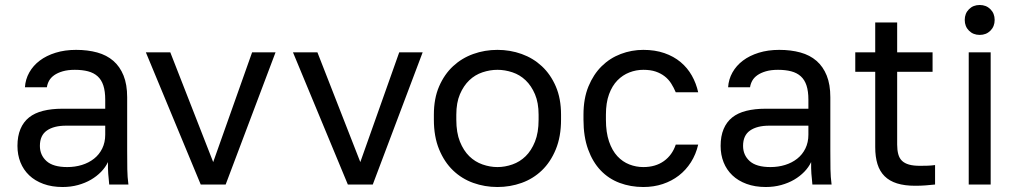

<svg xmlns="http://www.w3.org/2000/svg" viewBox="-20 -740 4083 770"><path d="M231 10Q264 10 293 2Q322 -6 345 -19.5Q368 -33 385.5 -51Q403 -69 413 -90Q413 -77 413 -65.5Q413 -54 414 -43.5Q415 -33 416 -22.5Q417 -12 418 0H495Q491 -30 490.5 -61.5Q490 -93 490 -135V-350Q490 -401 475.5 -437Q461 -473 434.5 -496Q408 -519 370 -529.5Q332 -540 285 -540Q240 -540 203 -528.5Q166 -517 139.5 -497Q113 -477 97.5 -449.5Q82 -422 80 -390H168Q170 -404 177 -416.5Q184 -429 197.5 -438.5Q211 -448 231.5 -454Q252 -460 280 -460Q310 -460 333 -454Q356 -448 371.5 -434Q387 -420 394.5 -397Q402 -374 402 -340V-304H230Q187 -304 153 -295.5Q119 -287 96.5 -269Q74 -251 62 -222.5Q50 -194 50 -155Q50 -119 62 -89Q74 -59 97 -37Q120 -15 154 -2.5Q188 10 231 10ZM250 -70Q193 -70 166.5 -94Q140 -118 140 -155Q140 -197 168 -216.5Q196 -236 245 -236H402V-200Q402 -169 390 -144.5Q378 -120 357 -103.5Q336 -87 308.5 -78.5Q281 -70 250 -70Z M785 0H885L1085 -530H991L835 -90L663 -530H565Z M1375 0H1475L1675 -530H1581L1425 -90L1253 -530H1155Z M1975 10Q2026 10 2072 -6.5Q2118 -23 2153 -56.5Q2188 -90 2209 -141Q2230 -192 2230 -260V-280Q2230 -345 2209 -393.5Q2188 -442 2153 -474.5Q2118 -507 2072 -523.5Q2026 -540 1975 -540Q1924 -540 1878 -523.5Q1832 -507 1797 -474.5Q1762 -442 1741 -393.5Q1720 -345 1720 -280V-260Q1720 -192 1741 -141Q1762 -90 1797 -56.5Q1832 -23 1878 -6.5Q1924 10 1975 10ZM1975 -70Q1945 -70 1915 -80.5Q1885 -91 1862 -113.5Q1839 -136 1824.5 -172Q1810 -208 1810 -260V-280Q1810 -328 1824.5 -362Q1839 -396 1862 -418Q1885 -440 1915 -450Q1945 -460 1975 -460Q2005 -460 2035 -450Q2065 -440 2088 -418Q2111 -396 2125.5 -362Q2140 -328 2140 -280V-260Q2140 -208 2125.5 -172Q2111 -136 2088 -113.5Q2065 -91 2035 -80.5Q2005 -70 1975 -70Z M2560 10Q2602 10 2638 -2Q2674 -14 2702.5 -36Q2731 -58 2751 -89.5Q2771 -121 2780 -160H2690Q2676 -118 2642.5 -94Q2609 -70 2560 -70Q2531 -70 2504 -80.5Q2477 -91 2456 -113.5Q2435 -136 2422.5 -172.5Q2410 -209 2410 -260V-280Q2410 -328 2422.5 -362Q2435 -396 2456 -417.5Q2477 -439 2504 -449.5Q2531 -460 2560 -460Q2589 -460 2609.5 -453Q2630 -446 2645.5 -434Q2661 -422 2671.5 -405.5Q2682 -389 2690 -370H2780Q2772 -406 2754.5 -437Q2737 -468 2709.5 -491Q2682 -514 2644.5 -527Q2607 -540 2560 -540Q2513 -540 2469.5 -523.5Q2426 -507 2393 -474.5Q2360 -442 2340 -393.5Q2320 -345 2320 -280V-260Q2320 -192 2338.5 -141Q2357 -90 2389 -56.5Q2421 -23 2465 -6.5Q2509 10 2560 10Z M3051 10Q3084 10 3113 2Q3142 -6 3165 -19.5Q3188 -33 3205.5 -51Q3223 -69 3233 -90Q3233 -77 3233 -65.5Q3233 -54 3234 -43.5Q3235 -33 3236 -22.5Q3237 -12 3238 0H3315Q3311 -30 3310.5 -61.5Q3310 -93 3310 -135V-350Q3310 -401 3295.5 -437Q3281 -473 3254.5 -496Q3228 -519 3190 -529.5Q3152 -540 3105 -540Q3060 -540 3023 -528.5Q2986 -517 2959.5 -497Q2933 -477 2917.5 -449.5Q2902 -422 2900 -390H2988Q2990 -404 2997 -416.5Q3004 -429 3017.5 -438.5Q3031 -448 3051.5 -454Q3072 -460 3100 -460Q3130 -460 3153 -454Q3176 -448 3191.5 -434Q3207 -420 3214.5 -397Q3222 -374 3222 -340V-304H3050Q3007 -304 2973 -295.5Q2939 -287 2916.5 -269Q2894 -251 2882 -222.5Q2870 -194 2870 -155Q2870 -119 2882 -89Q2894 -59 2917 -37Q2940 -15 2974 -2.5Q3008 10 3051 10ZM3070 -70Q3013 -70 2986.5 -94Q2960 -118 2960 -155Q2960 -197 2988 -216.5Q3016 -236 3065 -236H3222V-200Q3222 -169 3210 -144.5Q3198 -120 3177 -103.5Q3156 -87 3128.5 -78.5Q3101 -70 3070 -70Z M3650 5Q3673 5 3692 3.5Q3711 2 3730 0V-78Q3715 -76 3700 -75.5Q3685 -75 3670 -75Q3643 -75 3625.5 -80Q3608 -85 3597.5 -95Q3587 -105 3582.5 -121.5Q3578 -138 3578 -160V-452H3720V-530H3578V-650H3490V-530H3410V-452H3490V-150Q3490 -111 3499 -82Q3508 -53 3527.5 -33.5Q3547 -14 3577.5 -4.5Q3608 5 3650 5Z M3865 0H3953V-530H3865ZM3909 -600Q3935 -600 3952 -617Q3969 -634 3969 -660Q3969 -686 3952 -703Q3935 -720 3909 -720Q3883 -720 3866 -703Q3849 -686 3849 -660Q3849 -634 3866 -617Q3883 -600 3909 -600Z"/></svg>

Font: Golos Text VF
Style: Regular
Weight: 400
Designer: A.Korolkova, Vitaly Kuzmin
Foundry: ParaType Ltd
Version: Version 2.005